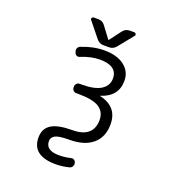

<svg xmlns="http://www.w3.org/2000/svg" viewBox="-198 -1140 1397 1508"><g transform="rotate(20 500.0 -386.0)"><path d="M470.7 -89.8Q555.7 -89.8 599.6 -127Q643.6 -164.1 643.6 -237.3Q643.6 -304.7 591.3 -338.9Q539.1 -373 418 -373H398.4Q384.8 -373 374.5 -383.3Q364.3 -393.6 364.3 -408.2V-416Q364.3 -430.7 374.5 -440.9Q384.8 -451.2 398.4 -451.2H418Q525.4 -451.2 578.1 -485.4Q630.9 -519.5 630.9 -579.1Q630.9 -684.6 484.4 -684.6Q411.1 -684.6 328.1 -650.4Q315.4 -644.5 302.7 -649.9Q290 -655.3 286.1 -668.9L282.2 -678.7Q277.3 -693.4 283.7 -707Q290 -720.7 303.7 -725.6Q400.4 -764.6 494.1 -764.6Q598.6 -764.6 660.2 -717.8Q721.7 -670.9 721.7 -592.8Q721.7 -461.9 583 -418Q582 -418 582 -417Q582 -416 583 -416Q736.3 -381.8 736.3 -234.4Q736.3 -127.9 667.5 -69.3Q598.6 -10.7 473.6 -10.7Q385.7 -10.7 356 5.9Q326.2 22.5 326.2 53.7Q326.2 131.8 438.5 131.8Q486.3 131.8 535.2 120.1Q548.8 116.2 560.5 123.5Q572.3 130.9 575.2 144.5L576.2 147.5Q579.1 162.1 571.8 175.3Q564.5 188.5 549.8 192.4Q494.1 207 437.5 207Q239.3 207 239.3 54.7Q239.3 -18.6 293.9 -54.2Q348.6 -89.8 470.7 -89.8ZM491.2 -854.5Q494.1 -850.6 497.1 -854.5L570.3 -951.2Q591.8 -978.5 627 -978.5H664.1Q673.8 -978.5 678.7 -968.8Q680.7 -965.8 680.7 -961.9Q680.7 -956.1 675.8 -952.1L574.2 -826.2Q551.8 -799.8 517.6 -799.8H472.7Q437.5 -799.8 415 -826.2L313.5 -952.1Q308.6 -956.1 308.6 -961.9Q308.6 -965.8 310.5 -968.8Q315.4 -978.5 326.2 -978.5H363.3Q398.4 -978.5 418.9 -951.2Z"/></g></svg>

Font: Rounded-L Mgen+ 2m regular
Style: Regular
Weight: 400
Designer: [Source Han Sans]
Ryoko NISHIZUKA  (kana & ideographs); Paul D. Hunt (Latin, Greek & Cyrillic); Wenlong ZHANG  (bopomofo
Version: Version 1.059.20150602